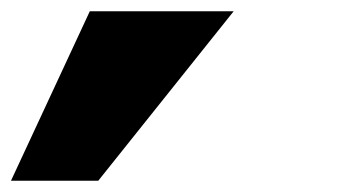

<svg xmlns="http://www.w3.org/2000/svg" viewBox="-108 -131 622 341"><path d="M-88.5 190 51.5 -111H307L66.5 190Z"/></svg>

Font: Anybody UltraExpanded Black
Style: Italic
Weight: 900
Width: 9
Italic angle: -10°
Designer: Tyler Finck
Foundry: Etcetera Type Company
Version: Version 1.010; ttfautohint (v1.8.3) -l 8 -r 50 -G 200 -x 14 